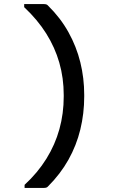

<svg xmlns="http://www.w3.org/2000/svg" viewBox="-20 -776 640 937"><path d="M215 133Q211 138 206 139.5Q201 141 195 141H100V126Q164 67 206.5 -1.5Q249 -70 270 -146Q291 -222 291 -305V-312Q291 -395 269.5 -470Q248 -545 205.5 -612.5Q163 -680 98 -741V-756H195Q201 -756 206 -754.5Q211 -753 215 -748Q275 -689 314 -619Q353 -549 372 -472Q391 -395 391 -313V-305Q391 -222 372 -144Q353 -66 314 3.5Q275 73 215 133Z"/></svg>

Font: Code D OnePiece
Style: Regular
Weight: 400
Version: Version 1.085; ttfautohint (v1.8.4.7-5d5b);Nerd Fonts 3.0.2